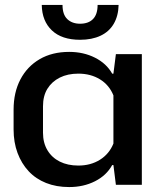

<svg xmlns="http://www.w3.org/2000/svg" viewBox="-20 -748 647 777"><path d="M260 9Q208 9 166.5 -7.5Q125 -24 96 -55Q67 -86 51 -129Q35 -172 35 -224V-304Q35 -374 62.5 -426.5Q90 -479 140.5 -508.5Q191 -538 260 -538Q318 -538 364.5 -514.5Q411 -491 434 -450H439L449 -529H554V0H449L439 -80H434Q411 -38 364.5 -14.5Q318 9 260 9ZM297 -78Q347 -78 384.5 -101.5Q422 -125 439 -167V-362Q422 -404 384.5 -427Q347 -450 297 -450Q254 -450 222 -434Q190 -418 172 -389Q154 -360 154 -318V-211Q154 -170 172 -140Q190 -110 222 -94Q254 -78 297 -78ZM304 -587Q230 -587 190 -625Q150 -663 149 -728H233Q233 -689 252.5 -670.5Q272 -652 304 -652Q338 -652 356.5 -671Q375 -690 375 -728H460Q459 -684 440.5 -652Q422 -620 387 -603.5Q352 -587 304 -587Z"/></svg>

Font: Hubot Sans Medium
Style: Regular
Weight: 500
Designer: Deni Anggara
Foundry: GitHub, Inc., Subsidiary of Microsoft Corporation
Version: Version 2.000